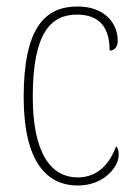

<svg xmlns="http://www.w3.org/2000/svg" viewBox="-20 -562 417 592"><path d="M220 10C301 10 346 -48 346 -84C346 -98 344 -105 338 -111C321 -64 286 -15 220 -15C136 -15 81 -91 81 -264C81 -459 136 -517 217 -517C289 -517 318 -475 318 -406C331 -406 343 -415 343 -436C343 -494 299 -542 219 -542C120 -542 53 -478 53 -263C53 -62 125 10 220 10Z"/></svg>

Font: Noto Serif Devanagari Condensed Thin
Style: Regular
Weight: 100
Width: 3
Designer: Universal Thirst, Indian Type Foundry and the Monotype Design Team
Foundry: Monotype Imaging Inc.
Version: Version 2.004